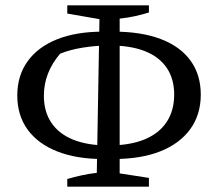

<svg xmlns="http://www.w3.org/2000/svg" viewBox="-20 -687 812 722"><path d="M368 -89Q268 -89 195.5 -117.5Q123 -146 84 -199.5Q45 -253 45 -328Q45 -402 83.5 -456Q122 -510 194 -539Q266 -568 368 -568H408Q512 -568 585 -540Q658 -512 696.5 -459Q735 -406 735 -331Q735 -256 695.5 -201.5Q656 -147 583 -118Q510 -89 407 -89ZM233 15V-14Q261 -22 288.5 -28Q316 -34 344 -37L354 -615L233 -636V-667H540V-640Q514 -632 486.5 -626Q459 -620 430 -617V-35L540 -18V15ZM387 -140Q468 -140 523 -162.5Q578 -185 606.5 -228Q635 -271 635 -331Q635 -391 606.5 -432.5Q578 -474 524 -495Q470 -516 392 -516Q342 -516 292 -508Q242 -500 206 -485Q176 -450 160.5 -410.5Q145 -371 145 -327Q145 -267 173.5 -225Q202 -183 256 -161.5Q310 -140 387 -140Z"/></svg>

Font: Piazzolla 24pt Medium
Style: Regular
Weight: 500
Designer: Juan Pablo del Peral
Foundry: Huerta Tipografica
Version: Version 2.005